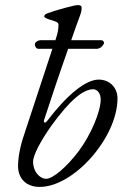

<svg xmlns="http://www.w3.org/2000/svg" viewBox="-20 -727 489 755"><path d="M136 8C271 8 442 -187 442 -340C442 -383 411 -414 368 -414C318 -414 245 -356 166 -252C162 -247 159 -245 156 -245C153 -245 151 -249 154 -257C172 -313 213 -436 248 -535H358C373 -535 382 -543 389 -556C389 -564 386 -569 376 -569H260C274 -610 287 -645 294 -664C299 -678 301 -685 301 -697C301 -704 296 -707 285 -707C273 -707 200 -687 170 -676C158 -672 154 -668 154 -662C154 -658 166 -652 185 -647C203 -642 210 -637 210 -630C210 -613 207 -595 200 -576L198 -569H141C129 -569 117 -561 117 -552C117 -546 122 -535 131 -535H186L74 -195C59 -151 51 -107 51 -74C51 -24 84 8 136 8ZM110 -91C110 -116 139 -172 183 -234C253 -330 305 -376 347 -376C363 -376 376 -359 376 -336C376 -288 337 -196 289 -132C242 -70 188 -24 162 -24C134 -24 110 -55 110 -91Z"/></svg>

Font: EB Garamond
Style: Italic
Weight: 400
Italic angle: -17.2°
Designer: Georg Duffner and Octavio Pardo
Foundry: Georg Duffner
Version: Version 1.000;PS 001.000;hotconv 1.0.88;makeotf.lib2.5.64775